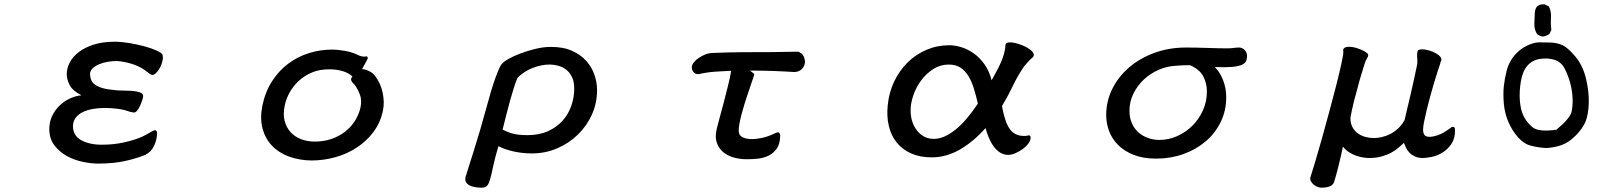

<svg xmlns="http://www.w3.org/2000/svg" viewBox="-20 -704 7540 903"><path d="M744.1 -447.3Q748 -433.6 744.1 -417Q740.2 -400.4 732.4 -385.7Q724.6 -371.1 714.8 -361.3Q705.1 -351.6 696.3 -351.6Q691.4 -351.6 684.6 -356.4Q677.7 -361.3 668 -369.1Q657.2 -377.9 642.1 -386.2Q627 -394.5 608.4 -400.9Q589.8 -407.2 569.3 -411.6Q548.8 -416 529.3 -417Q507.8 -417 485.8 -413.1Q463.9 -409.2 446.3 -401.9Q428.7 -394.5 416.5 -383.3Q404.3 -372.1 403.3 -357.4Q403.3 -342.8 408.2 -329.6Q413.1 -316.4 425.8 -306.6Q438.5 -296.9 461.4 -290Q484.4 -283.2 519.5 -280.3Q531.2 -278.3 553.2 -278.3Q575.2 -278.3 597.7 -276.9Q620.1 -275.4 636.7 -270Q653.3 -264.6 653.3 -252.9Q653.3 -247.1 649.4 -234.4Q645.5 -221.7 639.6 -208.5Q633.8 -195.3 626 -185.1Q618.2 -174.8 610.4 -174.8Q607.4 -174.8 600.1 -176.3Q592.8 -177.7 589.8 -178.7Q563.5 -188.5 532.7 -192.4Q502 -196.3 472.7 -196.3Q442.4 -196.3 415.5 -191.4Q388.7 -186.5 368.2 -176.3Q347.7 -166 335.4 -149.4Q323.2 -132.8 323.2 -110.4Q323.2 -66.4 361.8 -44.9Q400.4 -23.4 459 -23.4Q514.6 -23.4 563 -34.2Q611.3 -44.9 647.5 -60.5Q656.2 -64.5 666 -69.8Q675.8 -75.2 684.1 -80.1Q692.4 -85 699.2 -88.4Q706.1 -91.8 709 -91.8Q712.9 -91.8 715.8 -87.9Q718.8 -84 718.8 -80.1Q718.8 -48.8 705.1 -19Q691.4 10.7 663.1 24.4Q628.9 39.1 572.8 52.2Q516.6 65.4 441.4 65.4Q409.2 65.4 369.1 57.1Q329.1 48.8 294.4 29.8Q259.8 10.7 235.8 -20.5Q211.9 -51.8 211.9 -97.7Q211.9 -129.9 224.6 -157.2Q237.3 -184.6 258.3 -205.6Q279.3 -226.6 306.6 -239.7Q334 -252.9 363.3 -255.9Q322.3 -276.4 308.1 -303.2Q293.9 -330.1 293.9 -355.5Q293.9 -382.8 308.1 -410.2Q322.3 -437.5 351.1 -459.5Q379.9 -481.4 421.9 -494.6Q463.9 -507.8 519.5 -507.8Q550.8 -507.8 588.4 -501.5Q626 -495.1 658.7 -486.3Q691.4 -477.5 715.3 -466.8Q739.3 -456.1 744.1 -447.3Z M1706.1 -438.5Q1710 -434.6 1710 -429.7Q1707 -422.9 1700.2 -410.6Q1693.4 -398.4 1682.6 -378.9Q1692.4 -378.9 1703.1 -375Q1713.9 -371.1 1722.2 -366.2Q1730.5 -361.3 1735.8 -356.4Q1741.2 -351.6 1742.2 -349.6Q1770.5 -312.5 1779.8 -267.6Q1789.1 -222.7 1781.2 -184.6Q1769.5 -127.9 1736.8 -84Q1704.1 -40 1657.7 -9.8Q1611.3 20.5 1556.2 35.6Q1501 50.8 1444.3 50.8Q1386.7 49.8 1338.9 32.2Q1291 14.6 1259.3 -18.6Q1227.5 -51.8 1214.8 -99.1Q1202.1 -146.5 1213.9 -207Q1227.5 -272.5 1259.8 -322.3Q1292 -372.1 1335.9 -404.8Q1379.9 -437.5 1432.6 -454.1Q1485.4 -470.7 1541 -470.7Q1569.3 -470.7 1602.1 -464.8Q1634.8 -459 1657.2 -448.2Q1672.9 -440.4 1681.2 -439Q1689.5 -437.5 1693.8 -437.5Q1698.2 -437.5 1700.2 -438.5Q1702.1 -439.5 1706.1 -438.5ZM1647.5 -305.7Q1645.5 -307.6 1641.1 -312Q1636.7 -316.4 1633.8 -321.8Q1630.9 -327.1 1631.3 -333Q1631.8 -338.9 1637.7 -343.8Q1621.1 -360.4 1592.8 -369.1Q1564.5 -377.9 1532.2 -377.9Q1485.4 -378.9 1448.7 -363.8Q1412.1 -348.6 1385.3 -323.7Q1358.4 -298.8 1341.8 -268.6Q1325.2 -238.3 1319.3 -208Q1310.5 -168 1318.4 -136.7Q1326.2 -105.5 1345.7 -83.5Q1365.2 -61.5 1395 -49.8Q1424.8 -38.1 1460 -38.1Q1502.9 -38.1 1539.6 -50.8Q1576.2 -63.5 1604.5 -85.9Q1632.8 -108.4 1650.9 -138.2Q1668.9 -168 1675.8 -200.2Q1682.6 -234.4 1671.9 -261.2Q1661.1 -288.1 1647.5 -305.7Z M2169.9 127Q2181.6 87.9 2208.5 4.4Q2235.4 -79.1 2273.4 -217.8Q2280.3 -244.1 2289.6 -275.4Q2298.8 -306.6 2309.1 -335Q2319.3 -363.3 2328.6 -383.8Q2337.9 -404.3 2345.7 -408.2Q2350.6 -415 2373 -427.7Q2395.5 -440.4 2427.7 -452.6Q2460 -464.8 2498 -474.1Q2536.1 -483.4 2571.3 -483.4Q2629.9 -483.4 2670.9 -464.8Q2711.9 -446.3 2737.8 -417Q2763.7 -387.7 2775.9 -351.6Q2788.1 -315.4 2788.1 -280.3Q2788.1 -219.7 2764.2 -166Q2740.2 -112.3 2698.2 -71.3Q2656.2 -30.3 2600.6 -6.3Q2544.9 17.6 2481.4 17.6Q2437.5 17.6 2395.5 8.3Q2353.5 -1 2324.2 -16.6Q2307.6 39.1 2299.8 76.7Q2292 114.3 2285.6 137.2Q2279.3 160.2 2271 169.4Q2262.7 178.7 2246.1 178.7Q2230.5 178.7 2215.3 176.3Q2200.2 173.8 2188.5 168Q2176.8 162.1 2171.4 151.9Q2166 141.6 2169.9 127ZM2414.1 -337.9Q2406.2 -321.3 2397.5 -293.5Q2388.7 -265.6 2379.4 -232.9Q2370.1 -200.2 2361.3 -164.1Q2352.5 -127.9 2343.8 -94.7Q2367.2 -82 2393.6 -75.2Q2419.9 -68.4 2460.9 -68.4Q2516.6 -68.4 2558.1 -87.4Q2599.6 -106.4 2627 -137.7Q2654.3 -168.9 2667.5 -208Q2680.7 -247.1 2680.7 -287.1Q2680.7 -319.3 2670.4 -340.8Q2660.2 -362.3 2644 -375.5Q2627.9 -388.7 2606.4 -394.5Q2585 -400.4 2563.5 -400.4Q2545.9 -400.4 2525.9 -396.5Q2505.9 -392.6 2485.8 -384.8Q2465.8 -377 2447.3 -365.2Q2428.7 -353.5 2414.1 -337.9Z M3267.6 -355.5Q3255.9 -354.5 3249.5 -358.4Q3243.2 -362.3 3239.3 -368.2Q3235.4 -374 3234.4 -380.4Q3233.4 -386.7 3233.4 -389.6Q3234.4 -399.4 3243.2 -410.6Q3252 -421.9 3266.1 -431.6Q3280.3 -441.4 3297.9 -448.2Q3315.4 -455.1 3335.9 -455.1Q3403.3 -458 3471.2 -458.5Q3539.1 -459 3611.3 -459Q3639.6 -459 3672.9 -460Q3706.1 -460.9 3731.4 -460.9Q3738.3 -460.9 3749 -452.6Q3759.8 -444.3 3763.7 -427.7Q3767.6 -413.1 3764.2 -401.4Q3760.7 -389.6 3753.4 -381.3Q3746.1 -373 3735.8 -369.1Q3725.6 -365.2 3715.8 -365.2Q3699.2 -366.2 3673.8 -367.7Q3648.4 -369.1 3619.6 -370.1Q3590.8 -371.1 3561 -371.6Q3531.2 -372.1 3506.8 -372.1Q3520.5 -362.3 3523.9 -359.4Q3527.3 -356.4 3527.3 -352.5L3494.1 -253.9Q3488.3 -237.3 3481.4 -214.8Q3474.6 -192.4 3468.3 -168.9Q3461.9 -145.5 3458 -124Q3454.1 -102.5 3454.1 -89.8Q3454.1 -67.4 3472.2 -58.6Q3490.2 -49.8 3515.6 -49.8Q3538.1 -49.8 3564.9 -55.7Q3591.8 -61.5 3623 -76.2Q3629.9 -80.1 3637.7 -81.5Q3645.5 -83 3649.4 -69.3Q3649.4 -28.3 3633.3 -5.4Q3617.2 17.6 3593.3 28.8Q3569.3 40 3542 42.5Q3514.6 44.9 3492.2 44.9Q3460.9 44.9 3432.1 37.1Q3403.3 29.3 3382.3 12.2Q3361.3 -4.9 3351.6 -31.7Q3341.8 -58.6 3350.6 -96.7Q3353.5 -110.4 3362.8 -143.6Q3372.1 -176.8 3382.8 -217.8Q3393.6 -258.8 3403.8 -300.3Q3414.1 -341.8 3418.9 -371.1Q3401.4 -370.1 3381.3 -369.1Q3361.3 -368.2 3341.3 -366.7Q3321.3 -365.2 3302.2 -362.3Q3283.2 -359.4 3267.6 -355.5Z M4643.6 -326.2Q4653.3 -344.7 4664.6 -364.7Q4675.8 -384.8 4685.5 -406.2Q4695.3 -427.7 4701.7 -449.7Q4708 -471.7 4709 -494.1Q4710.9 -502.9 4723.6 -504.4Q4736.3 -505.9 4753.9 -502Q4771.5 -498 4790 -490.2Q4808.6 -482.4 4822.3 -472.7Q4835.9 -462.9 4840.8 -452.1Q4845.7 -441.4 4835 -432.6Q4830.1 -428.7 4823.7 -422.4Q4817.4 -416 4811.5 -409.2Q4805.7 -402.3 4800.3 -396.5Q4794.9 -390.6 4793 -386.7Q4764.6 -344.7 4742.7 -298.3Q4720.7 -252 4692.4 -205.1Q4706.1 -128.9 4729.5 -96.7Q4752.9 -64.5 4796.9 -64.5Q4804.7 -64.5 4810.5 -65.9Q4816.4 -67.4 4818.4 -67.4Q4827.1 -67.4 4827.1 -56.6Q4827.1 -43 4816.4 -28.8Q4805.7 -14.6 4789.6 -2.9Q4773.4 8.8 4755.4 16.6Q4737.3 24.4 4722.7 24.4Q4700.2 24.4 4683.1 13.2Q4666 2 4652.8 -16.1Q4639.6 -34.2 4630.4 -56.6Q4621.1 -79.1 4615.2 -101.6Q4556.6 -36.1 4493.2 0Q4429.7 36.1 4362.3 36.1Q4306.6 36.1 4265.1 17.6Q4223.6 -1 4197.3 -33.7Q4170.9 -66.4 4160.2 -111.8Q4149.4 -157.2 4155.3 -210Q4161.1 -269.5 4185.5 -320.8Q4210 -372.1 4248.5 -410.2Q4287.1 -448.2 4337.4 -469.7Q4387.7 -491.2 4444.3 -491.2Q4470.7 -491.2 4501.5 -481.9Q4532.2 -472.7 4560.1 -452.6Q4587.9 -432.6 4610.4 -401.4Q4632.8 -370.1 4643.6 -326.2ZM4579.1 -216.8Q4570.3 -254.9 4560.1 -288.1Q4549.8 -321.3 4534.7 -346.2Q4519.5 -371.1 4497.6 -385.7Q4475.6 -400.4 4442.4 -400.4Q4402.3 -400.4 4369.6 -379.4Q4336.9 -358.4 4313 -326.7Q4289.1 -294.9 4275.9 -256.8Q4262.7 -218.8 4262.7 -184.6Q4262.7 -156.2 4270.5 -132.3Q4278.3 -108.4 4293 -89.8Q4307.6 -71.3 4327.6 -61Q4347.7 -50.8 4372.1 -50.8Q4398.4 -50.8 4425.3 -63.5Q4452.1 -76.2 4478.5 -98.1Q4504.9 -120.1 4530.3 -150.9Q4555.7 -181.6 4579.1 -216.8Z M5693.4 -388.7Q5718.8 -363.3 5732.9 -325.7Q5747.1 -288.1 5747.1 -247.1Q5747.1 -183.6 5721.2 -130.4Q5695.3 -77.1 5650.4 -39.1Q5605.5 -1 5545.9 20.5Q5486.3 42 5418 42Q5356.4 42 5312 24.4Q5267.6 6.8 5238.8 -22Q5210 -50.8 5196.3 -87.4Q5182.6 -124 5182.6 -162.1Q5182.6 -227.5 5210.9 -285.2Q5239.3 -342.8 5289.6 -386.2Q5339.8 -429.7 5408.7 -455.1Q5477.5 -480.5 5557.6 -480.5Q5581.1 -480.5 5607.9 -480Q5634.8 -479.5 5660.6 -478.5Q5686.5 -477.5 5710.4 -477.1Q5734.4 -476.6 5752.9 -476.6Q5769.5 -476.6 5781.7 -478.5Q5793.9 -480.5 5811.5 -480.5Q5813.5 -480.5 5818.8 -478.5Q5824.2 -476.6 5830.1 -472.2Q5835.9 -467.8 5840.3 -460.4Q5844.7 -453.1 5844.7 -443.4Q5845.7 -427.7 5840.3 -416.5Q5835 -405.3 5818.8 -398.4Q5802.7 -391.6 5772.5 -389.2Q5742.2 -386.7 5693.4 -388.7ZM5576.2 -397.5Q5538.1 -397.5 5508.8 -394.5Q5468.8 -392.6 5430.2 -376Q5391.6 -359.4 5360.8 -331.1Q5330.1 -302.7 5311 -264.6Q5292 -226.6 5292 -182.6Q5292 -151.4 5302.7 -126Q5313.5 -100.6 5332.5 -83Q5351.6 -65.4 5377.4 -55.7Q5403.3 -45.9 5432.6 -45.9Q5475.6 -45.9 5515.6 -63.5Q5555.7 -81.1 5586.9 -111.8Q5618.2 -142.6 5637.2 -184.1Q5656.2 -225.6 5656.2 -274.4Q5656.2 -311.5 5639.2 -344.7Q5622.1 -377.9 5576.2 -397.5Z M6296.9 -470.7Q6301.8 -483.4 6320.8 -483.9Q6339.8 -484.4 6360.8 -478Q6381.8 -471.7 6398.4 -461.9Q6415 -452.1 6415 -445.3Q6415 -438.5 6409.2 -429.2Q6403.3 -419.9 6401.4 -414.1Q6397.5 -403.3 6393.1 -388.7Q6388.7 -374 6383.8 -357.9Q6378.9 -341.8 6374 -325.2Q6369.1 -308.6 6366.2 -295.9Q6363.3 -285.2 6358.4 -267.1Q6353.5 -249 6348.1 -228.5Q6342.8 -208 6338.4 -187Q6334 -166 6331.1 -149.4Q6331.1 -124 6340.8 -106Q6350.6 -87.9 6366.2 -76.7Q6381.8 -65.4 6401.9 -60.1Q6421.9 -54.7 6442.4 -54.7Q6458 -54.7 6478 -59.1Q6498 -63.5 6517.6 -73.2Q6537.1 -83 6555.2 -99.6Q6573.2 -116.2 6585.9 -139.6Q6599.6 -198.2 6614.3 -260.3Q6628.9 -322.3 6643.6 -393.6Q6646.5 -404.3 6646 -417Q6645.5 -429.7 6645 -440.4Q6644.5 -451.2 6646 -459.5Q6647.5 -467.8 6653.3 -469.7Q6666 -473.6 6683.6 -470.7Q6701.2 -467.8 6717.8 -460.9Q6734.4 -454.1 6746.1 -444.8Q6757.8 -435.5 6758.8 -425.8Q6759.8 -419.9 6756.8 -415.5Q6753.9 -411.1 6753.9 -406.2Q6749 -392.6 6741.2 -367.7Q6733.4 -342.8 6724.1 -312.5Q6714.8 -282.2 6706.1 -249.5Q6697.3 -216.8 6689.9 -186.5Q6682.6 -156.2 6677.7 -131.8Q6672.9 -107.4 6672.9 -93.8Q6672.9 -80.1 6678.7 -70.3Q6684.6 -60.5 6704.1 -60.5Q6718.8 -60.5 6741.7 -67.9Q6764.6 -75.2 6799.8 -100.6Q6807.6 -108.4 6815.4 -107.4Q6823.2 -106.4 6823.2 -91.8Q6823.2 -51.8 6805.7 -26.4Q6788.1 -1 6764.2 13.7Q6740.2 28.3 6714.4 33.7Q6688.5 39.1 6671.9 39.1Q6650.4 39.1 6635.3 32.2Q6620.1 25.4 6609.9 15.1Q6599.6 4.9 6593.3 -7.8Q6586.9 -20.5 6583 -32.2Q6571.3 -21.5 6556.6 -8.8Q6542 3.9 6522 14.6Q6502 25.4 6476.6 32.2Q6451.2 39.1 6418.9 39.1Q6407.2 39.1 6391.1 36.6Q6375 34.2 6358.4 28.3Q6341.8 22.5 6325.2 12.2Q6308.6 2 6295.9 -14.6Q6293 1 6287.6 24.4Q6282.2 47.9 6276.4 71.8Q6270.5 95.7 6264.6 117.2Q6258.8 138.7 6254.9 150.4Q6247.1 178.7 6193.4 178.7Q6189.5 178.7 6179.7 175.8Q6169.9 172.9 6160.6 166Q6151.4 159.2 6145.5 148.9Q6139.6 138.7 6144.5 125Q6151.4 103.5 6166 55.2Q6180.7 6.8 6197.3 -53.2Q6213.9 -113.3 6231.9 -179.2Q6250 -245.1 6264.6 -303.2Q6279.3 -361.3 6288.6 -403.8Q6297.9 -446.3 6297.9 -460Q6297.9 -462.9 6297.4 -465.3Q6296.9 -467.8 6296.9 -470.7Z M7252 -7.8Q7214.8 -9.8 7180.7 -18.6Q7146.5 -27.3 7119.1 -58.6Q7091.8 -89.8 7074.2 -130.4Q7056.6 -170.9 7052.7 -216.8Q7048.8 -262.7 7052.7 -298.8Q7056.6 -335 7066.4 -373Q7076.2 -411.1 7101.1 -441.4Q7126 -471.7 7159.7 -488.3Q7193.4 -504.9 7219.7 -504.9Q7246.1 -504.9 7273.9 -503.9Q7301.8 -502.9 7327.1 -492.2Q7352.5 -481.4 7388.7 -438.5Q7424.8 -395.5 7439.5 -333Q7454.1 -270.5 7452.1 -217.8Q7450.2 -165 7437.5 -133.3Q7424.8 -101.6 7392.6 -68.4Q7360.4 -35.2 7326.2 -22.5Q7292 -9.8 7252 -7.8ZM7299.8 -93.8Q7364.3 -147.5 7371.1 -177.7Q7377.9 -208 7376 -245.1Q7374 -282.2 7363.3 -319.3Q7352.5 -356.4 7336.9 -384.8Q7321.3 -413.1 7290 -422.9Q7258.8 -432.6 7222.2 -426.8Q7185.5 -420.9 7163.1 -394.5Q7140.6 -368.2 7132.8 -321.3Q7125 -274.4 7127.9 -232.4Q7130.9 -190.4 7144.5 -160.6Q7158.2 -130.9 7186.5 -106.4Q7214.8 -82 7299.8 -93.8ZM7236.3 -532.2Q7220.7 -534.2 7209 -543.9Q7195.3 -565.4 7196.3 -592.8Q7197.3 -620.1 7198.2 -641.1Q7199.2 -662.1 7209 -673.8Q7222.7 -685.5 7244.1 -683.6L7264.6 -673.8Q7276.4 -650.4 7274.4 -620.6Q7272.5 -590.8 7276.4 -563.5L7266.6 -543.9Q7252 -534.2 7236.3 -532.2Z"/></svg>

Font: JasonHandwriting4
Style: Regular
Weight: 400
Version: Version 1.01.21